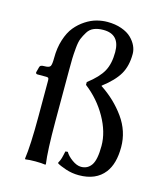

<svg xmlns="http://www.w3.org/2000/svg" viewBox="-107 -781 759 874"><g transform="rotate(15 272.5 -344.0)"><path d="M345.2 9.8Q313 9.8 283.2 -0.2Q253.4 -10.3 241.2 -18.1L240.2 -21Q244.1 -27.8 247.1 -34.9Q250 -42 251.2 -46.6Q252.4 -51.3 254.9 -61.8Q257.3 -72.3 258.8 -79.1L270 -80.1Q279.3 -63 302.2 -46.4Q325.2 -29.8 345.2 -29.8Q376.5 -29.8 393.8 -55.4Q411.1 -81.1 411.1 -146Q411.1 -210.9 372.6 -279.3Q334 -347.7 271 -396V-409.2Q321.8 -448.2 341.3 -483.9Q360.8 -519.5 360.8 -574.2Q360.8 -658.2 283.2 -658.2Q257.8 -658.2 239.3 -650.6Q220.7 -643.1 209.7 -625.2Q198.7 -607.4 192.1 -591.3Q185.5 -575.2 182.9 -544.9Q180.2 -514.6 179.7 -496.3Q179.2 -478 179.2 -441.9V-200.2Q179.2 -60.5 188 0L186 2.9Q168 0 139.2 0Q110.4 0 91.8 2.9L89.8 0Q99.1 -64.5 99.1 -200.2V-371.1Q99.1 -379.9 96.4 -382.3Q93.8 -384.8 86.9 -384.8H44.9Q41 -384.8 38.8 -387.2Q36.6 -389.6 37.1 -393.1L43.9 -418.9Q45.4 -424.3 50 -426.8Q54.7 -429.2 66.9 -429.2Q88.9 -429.2 94 -438Q99.1 -446.8 99.1 -477.1Q99.1 -524.4 111.6 -563.2Q124 -602.1 144 -626.5Q164.1 -650.9 189.9 -667.7Q215.8 -684.6 241.5 -691.4Q267.1 -698.2 292 -698.2Q329.1 -698.2 358.6 -687.7Q388.2 -677.2 405.3 -660.4Q422.4 -643.6 431.2 -624.8Q439.9 -606 439.9 -586.9Q439.9 -530.3 417.2 -491.2Q394.5 -452.1 340.8 -411.1V-409.2Q408.7 -364.7 453.9 -301.5Q499 -238.3 499 -163.1Q499 -85 465.8 -42Q425.8 9.8 345.2 9.8Z"/></g></svg>

Font: Linux Biolinum G
Style: Regular
Weight: 400
Designer: Philipp H. Poll
Foundry: Philipp H. Poll
Version: Version 1.1.0 ; ttfautohint (v1.6)